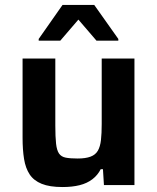

<svg xmlns="http://www.w3.org/2000/svg" viewBox="-20 -746 633 774"><path d="M232 8Q180 8 148 -5Q116 -18 99.5 -43Q83 -68 77 -105Q71 -142 71 -191V-510H203V-240Q203 -194 206 -167Q209 -140 218 -127Q227 -114 245 -110.5Q263 -107 293 -107Q325 -107 345 -114.5Q365 -122 374.5 -138.5Q384 -155 387 -181.5Q390 -208 390 -246V-510H522V0H399L395 -64H386Q374 -40 352.5 -23.5Q331 -7 301 0.5Q271 8 232 8ZM136 -582V-589L232 -726H360L457 -589V-582H369L296 -667L223 -582Z"/></svg>

Font: Saira Thin SemiBold
Style: Regular
Weight: 600
Version: Version 1.101